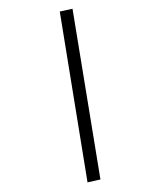

<svg xmlns="http://www.w3.org/2000/svg" viewBox="-212 -839 805 973"><g transform="rotate(-30 190.5 -353.0)"><path d="M71 67 7 47 318 -773 381 -753Z"/></g></svg>

Font: Andada
Style: Regular
Weight: 400
Designer: Carolina Giovagnoli
Foundry: Carolina Giovagnoli
Version: Version 1.002